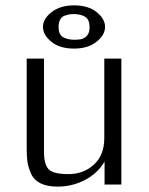

<svg xmlns="http://www.w3.org/2000/svg" viewBox="-20 -692 557 720"><path d="M80.1 -132.8V-472.2H145V-122.1Q145 -76.2 162.1 -57.6Q179.2 -39.1 236.8 -39.1Q293 -39.1 332 -74.5Q371.1 -109.9 371.1 -174.8V-472.2H435.1V0H372.1V-85.9Q346.2 -42 298.6 -17.1Q251 7.8 195.8 7.8Q156.7 7.8 131.8 -4.6Q106.9 -17.1 96.4 -41Q85.9 -64.9 83 -84.5Q80.1 -104 80.1 -132.8ZM141.1 -590.8Q141.1 -621.6 173.6 -646.7Q206.1 -671.9 257.8 -671.9Q311 -671.9 342.5 -646.5Q374 -621.1 374 -591.1Q374 -561 342 -535.4Q310.1 -509.8 257.1 -509.8Q204.1 -509.8 172.6 -535.4Q141.1 -561 141.1 -590.8ZM199.7 -590.8Q199.7 -564 214.4 -554Q229 -543.9 255.9 -543Q256.8 -543 262.9 -543Q269 -543 271.5 -543.5Q273.9 -543.9 280 -544.4Q286.1 -544.9 289.1 -546.4Q292 -547.9 296.9 -550.5Q301.8 -553.2 304.9 -556.6Q308.1 -560.1 310.5 -564.5Q313 -568.8 314.5 -575.4Q315.9 -582 315.9 -589.8Q315.9 -616.7 301.5 -627.4Q287.1 -638.2 259.8 -639.2Q247.6 -639.2 241.2 -638.2Q234.9 -637.2 223.4 -633.5Q211.9 -629.9 205.8 -618.9Q199.7 -607.9 199.7 -590.8Z"/></svg>

Font: CMU Bright
Style: Roman
Weight: 500
Version: Version 0.7.0